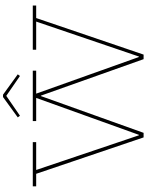

<svg xmlns="http://www.w3.org/2000/svg" viewBox="134 -1128 994 1303"><g transform="rotate(-90 631.5 -477.0)"><path d="M945 -752H1245V-729H1160L912 0H881L622 -729L645 -697H619L642 -729L381 0H350L103 -729H18V-752H318V-729H129L375 0L352 -32H379L356 0L618 -729H461V-752H803V-729H647L907 0L883 -32H910L888 0L1136 -729H945ZM640 -954 778 -854 767 -839 632 -932 497 -839 486 -854 624 -954Z"/></g></svg>

Font: Hepta Slab ExtraLight
Style: Regular
Weight: 200
Designer: Michael LaGattuta
Foundry: Michael LaGattuta
Version: Version 1.100